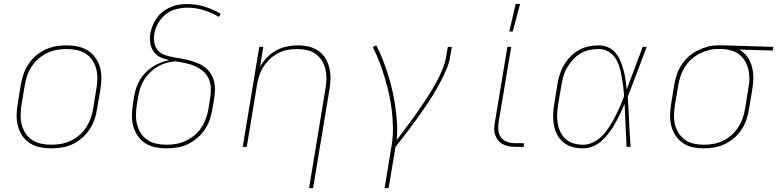

<svg xmlns="http://www.w3.org/2000/svg" viewBox="-20 -764 4044 999"><path d="M246 8Q216 8 187.5 2Q159 -4 135.5 -19Q112 -34 96.5 -57Q81 -80 73.5 -107Q66 -134 66.5 -164Q67 -194 72 -223L88 -323Q93 -351 102.5 -378Q112 -405 128 -430Q144 -455 167 -474.5Q190 -494 217 -506.5Q244 -519 272 -523.5Q300 -528 327 -528Q357 -528 385.5 -522Q414 -516 437.5 -501Q461 -486 477 -463Q493 -440 500.5 -413Q508 -386 507.5 -356Q507 -326 502 -297L485 -197Q481 -169 471.5 -142Q462 -115 445.5 -90Q429 -65 406 -45.5Q383 -26 356.5 -13.5Q330 -1 301.5 3.5Q273 8 246 8ZM247 -11Q272 -11 297.5 -15.5Q323 -20 347.5 -31.5Q372 -43 393 -61Q414 -79 428.5 -101.5Q443 -124 452 -149Q461 -174 465 -200L481 -300Q486 -326 486.5 -353Q487 -380 481 -404.5Q475 -429 461 -450Q447 -471 426 -484.5Q405 -498 379.5 -503.5Q354 -509 327 -509Q302 -509 276 -504.5Q250 -500 226 -488.5Q202 -477 181 -459Q160 -441 145 -418.5Q130 -396 121.5 -371Q113 -346 109 -320L92 -220Q88 -194 87.5 -167Q87 -140 93 -115.5Q99 -91 113 -70Q127 -49 147.5 -35.5Q168 -22 194 -16.5Q220 -11 247 -11Z M846 8Q816 8 787.5 2Q759 -4 735.5 -19Q712 -34 696.5 -57Q681 -80 673.5 -107Q666 -134 666.5 -164Q667 -194 672 -223L678 -263Q682 -285 689 -307Q696 -329 708.5 -349.5Q721 -370 738 -387Q755 -404 775 -417Q795 -430 817 -438.5Q839 -447 861 -451Q837 -456 815 -466Q793 -476 779.5 -495.5Q766 -515 762 -540Q758 -565 762 -590Q766 -611 774.5 -632Q783 -653 796.5 -671.5Q810 -690 828.5 -704Q847 -718 868 -727Q889 -736 910.5 -739.5Q932 -743 953 -743Q1002 -743 1046 -729Q1090 -715 1129 -692L1119 -676Q1082 -698 1041 -711Q1000 -724 954 -724Q926 -724 896.5 -716.5Q867 -709 843 -690Q819 -671 803.5 -644Q788 -617 783 -589Q779 -565 783 -541.5Q787 -518 801.5 -501.5Q816 -485 838.5 -477.5Q861 -470 883.5 -466Q906 -462 929 -458Q952 -454 974 -447.5Q996 -441 1017 -431.5Q1038 -422 1054 -407.5Q1070 -393 1081 -373Q1092 -353 1096 -330.5Q1100 -308 1098 -284Q1096 -260 1092 -236L1085 -197Q1081 -169 1071.5 -142Q1062 -115 1046 -90.5Q1030 -66 1006.5 -46Q983 -26 956.5 -13.5Q930 -1 901.5 3.5Q873 8 846 8ZM847 -11Q872 -11 897.5 -15.5Q923 -20 947.5 -31.5Q972 -43 993 -61Q1014 -79 1028.5 -101.5Q1043 -124 1052 -149.5Q1061 -175 1065 -200L1071 -239Q1076 -267 1077 -295.5Q1078 -324 1068.5 -348.5Q1059 -373 1039.5 -391Q1020 -409 996 -419.5Q972 -430 945.5 -435.5Q919 -441 891 -445Q868 -443 845 -436.5Q822 -430 800.5 -417.5Q779 -405 761 -387.5Q743 -370 730 -349Q717 -328 710 -305.5Q703 -283 699 -260L692 -220Q688 -194 687.5 -167Q687 -140 693.5 -115.5Q700 -91 713.5 -70Q727 -49 747.5 -35.5Q768 -22 794 -16.5Q820 -11 847 -11Z M1588 215 1673 -300Q1678 -326 1678.5 -352Q1679 -378 1673.5 -402.5Q1668 -427 1655 -448Q1642 -469 1622.5 -483Q1603 -497 1578 -503Q1553 -509 1527 -509Q1503 -509 1477.5 -504.5Q1452 -500 1428.5 -488Q1405 -476 1385 -457.5Q1365 -439 1351 -417Q1337 -395 1329 -370.5Q1321 -346 1317 -321L1264 0H1243L1329 -520H1350L1333 -416Q1347 -442 1368.5 -464.5Q1390 -487 1417 -501.5Q1444 -516 1473 -522Q1502 -528 1530 -528Q1559 -528 1587 -521.5Q1615 -515 1637 -499.5Q1659 -484 1673 -461Q1687 -438 1693.5 -411Q1700 -384 1699.5 -355Q1699 -326 1694 -297L1609 215Z M1981 215 2017 -3Q2025 -49 2024.5 -95Q2024 -141 2019 -185.5Q2014 -230 2004.5 -273Q1995 -316 1982.5 -358Q1970 -400 1954.5 -440.5Q1939 -481 1920 -519L1938 -528Q1957 -491 1972 -452.5Q1987 -414 1999.5 -374Q2012 -334 2021.5 -292.5Q2031 -251 2037 -208.5Q2043 -166 2045.5 -123Q2048 -80 2044 -35Q2063 -61 2082.5 -86.5Q2102 -112 2121 -138Q2140 -164 2158 -190Q2176 -216 2193.5 -242.5Q2211 -269 2227.5 -296.5Q2244 -324 2258.5 -352Q2273 -380 2284.5 -409Q2296 -438 2301 -468L2310 -520H2331L2322 -468Q2317 -436 2303.5 -404.5Q2290 -373 2274 -342.5Q2258 -312 2240.5 -282.5Q2223 -253 2203.5 -224Q2184 -195 2164 -166.5Q2144 -138 2123 -110Q2102 -82 2081 -54.5Q2060 -27 2038 0L2002 215Z M2706 0H2661Q2644 0 2627.5 -3Q2611 -6 2596.5 -13.5Q2582 -21 2572 -33.5Q2562 -46 2556.5 -61.5Q2551 -77 2551.5 -94Q2552 -111 2555 -128L2620 -520H2640L2574 -125Q2571 -104 2573.5 -83Q2576 -62 2588.5 -47Q2601 -32 2620.5 -25.5Q2640 -19 2661 -19H2705ZM2630 -600 2663 -744H2686L2648 -600Z M3013 8Q2985 8 2959 1Q2933 -6 2912.5 -22.5Q2892 -39 2879.5 -62.5Q2867 -86 2862 -112.5Q2857 -139 2858 -167Q2859 -195 2864 -223L2880 -323Q2884 -349 2892 -375Q2900 -401 2914 -425Q2928 -449 2948 -469.5Q2968 -490 2992 -503.5Q3016 -517 3042.5 -522.5Q3069 -528 3095 -528Q3122 -528 3145 -517.5Q3168 -507 3183.5 -488Q3199 -469 3208.5 -446Q3218 -423 3224.5 -399Q3231 -375 3234.5 -349.5Q3238 -324 3241 -299Q3262 -354 3282.5 -409.5Q3303 -465 3324 -520H3345Q3320 -455 3295.5 -389.5Q3271 -324 3246 -260Q3251 -195 3253.5 -130Q3256 -65 3261 0H3240Q3237 -56 3235 -111.5Q3233 -167 3230 -223Q3219 -198 3207 -173Q3195 -148 3181.5 -123.5Q3168 -99 3151 -76Q3134 -53 3113 -33.5Q3092 -14 3066 -3Q3040 8 3013 8ZM3014 -11Q3042 -11 3068.5 -24.5Q3095 -38 3115.5 -59.5Q3136 -81 3151.5 -106Q3167 -131 3180.5 -157Q3194 -183 3205.5 -209.5Q3217 -236 3227 -263Q3226 -289 3222.5 -315Q3219 -341 3214.5 -366.5Q3210 -392 3202.5 -416.5Q3195 -441 3181.5 -462Q3168 -483 3145 -496Q3122 -509 3095 -509Q3072 -509 3047.5 -504Q3023 -499 3001 -486Q2979 -473 2961.5 -454Q2944 -435 2931 -413Q2918 -391 2911.5 -367.5Q2905 -344 2901 -320L2884 -220Q2880 -195 2879 -170Q2878 -145 2882 -121Q2886 -97 2896.5 -76Q2907 -55 2924.5 -39.5Q2942 -24 2965.5 -17.5Q2989 -11 3014 -11Z M3642 8Q3612 8 3584 2Q3556 -4 3533.5 -19.5Q3511 -35 3495.5 -58Q3480 -81 3473 -108Q3466 -135 3466.5 -164.5Q3467 -194 3472 -223L3488 -323Q3493 -350 3501.5 -376Q3510 -402 3525.5 -426Q3541 -450 3563 -469.5Q3585 -489 3610 -501.5Q3635 -514 3661.5 -521Q3688 -528 3715 -528H3748L4004 -520L4001 -501L3826 -506Q3852 -492 3868.5 -468.5Q3885 -445 3892.5 -416.5Q3900 -388 3899.5 -357.5Q3899 -327 3894 -297L3877 -197Q3873 -169 3864 -142Q3855 -115 3839 -90.5Q3823 -66 3800.5 -46.5Q3778 -27 3751.5 -14.5Q3725 -2 3697 3Q3669 8 3642 8ZM3643 -11Q3668 -11 3693 -15.5Q3718 -20 3742 -31.5Q3766 -43 3786.5 -61.5Q3807 -80 3821.5 -102.5Q3836 -125 3844.5 -150Q3853 -175 3857 -200L3873 -300Q3878 -325 3879 -349.5Q3880 -374 3875 -397.5Q3870 -421 3859 -441.5Q3848 -462 3830.5 -477Q3813 -492 3790.5 -499.5Q3768 -507 3743 -509H3714Q3690 -509 3665.5 -502.5Q3641 -496 3618 -484Q3595 -472 3575.5 -454Q3556 -436 3542.5 -414Q3529 -392 3521 -368Q3513 -344 3509 -320L3492 -220Q3488 -194 3487 -167.5Q3486 -141 3492 -116.5Q3498 -92 3511.5 -71Q3525 -50 3545 -36Q3565 -22 3590.5 -16.5Q3616 -11 3643 -11Z"/></svg>

Font: Iosevka Aile Thin
Style: Italic
Weight: 100
Italic angle: -9°
Designer: Belleve Invis
Foundry: Belleve Invis
Version: Version 31.1.0; ttfautohint (v1.8.4)